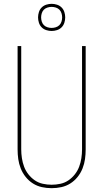

<svg xmlns="http://www.w3.org/2000/svg" viewBox="-20 -976 540 1004"><path d="M250 8Q224 8 199 2.5Q174 -3 152.5 -16.5Q131 -30 114.5 -50.5Q98 -71 88.5 -95Q79 -119 75.5 -144Q72 -169 72 -195V-735H91V-195Q91 -172 94.5 -149Q98 -126 106 -104.5Q114 -83 128.5 -64.5Q143 -46 162 -33Q181 -20 204 -15Q227 -10 250 -10Q273 -10 296 -15Q319 -20 338 -33Q357 -46 371.5 -64.5Q386 -83 394 -104.5Q402 -126 405.5 -149Q409 -172 409 -195V-735H428V-195Q428 -169 424.5 -144Q421 -119 411.5 -95Q402 -71 385.5 -50.5Q369 -30 347.5 -16.5Q326 -3 301 2.5Q276 8 250 8ZM250 -814Q236 -814 222 -818.5Q208 -823 198 -833Q188 -843 183.5 -857Q179 -871 179 -885Q179 -899 183.5 -913Q188 -927 198 -937Q208 -947 222 -951.5Q236 -956 250 -956Q264 -956 278 -951.5Q292 -947 302 -937Q312 -927 316.5 -913Q321 -899 321 -885Q321 -871 316.5 -857Q312 -843 302 -833Q292 -823 278 -818.5Q264 -814 250 -814ZM250 -830Q261 -830 272 -833.5Q283 -837 290.5 -844.5Q298 -852 301.5 -863Q305 -874 305 -885Q305 -896 301.5 -907Q298 -918 290.5 -925.5Q283 -933 272 -936.5Q261 -940 250 -940Q239 -940 228 -936.5Q217 -933 209.5 -925.5Q202 -918 198.5 -907Q195 -896 195 -885Q195 -874 198.5 -863Q202 -852 209.5 -844.5Q217 -837 228 -833.5Q239 -830 250 -830Z"/></svg>

Font: Iosevka Curly Thin
Style: Regular
Weight: 100
Monospace: yes
Designer: Belleve Invis
Foundry: Belleve Invis
Version: Version 22.1.2; ttfautohint (v1.8.4)